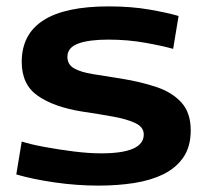

<svg xmlns="http://www.w3.org/2000/svg" viewBox="-20 -571 646 601"><path d="M31 -25 48 -128Q76 -119 119.5 -111Q163 -103 210 -97Q257 -91 297 -91Q430 -91 430 -150Q430 -173 404 -185.5Q378 -198 334 -206Q290 -214 236 -222Q149 -236 98.5 -271Q48 -306 48 -377Q48 -551 320 -551Q391 -551 448 -541Q505 -531 539 -521L522 -418Q491 -427 435.5 -437Q380 -447 319 -447Q258 -447 224.5 -434.5Q191 -422 191 -393Q191 -369 212 -357Q233 -345 271 -339Q309 -333 359 -325Q421 -315 470 -298.5Q519 -282 548 -250Q577 -218 577 -163Q577 -112 554 -78.5Q531 -45 491 -25.5Q451 -6 399 2Q347 10 289 10Q220 10 151 0Q82 -10 31 -25Z"/></svg>

Font: Georama Extended SemiBold
Style: Regular
Weight: 600
Width: 7
Designer: Jean-Baptiste Levee
Foundry: Production Type
Version: Version 1.000